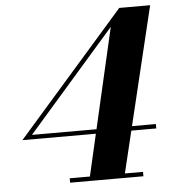

<svg xmlns="http://www.w3.org/2000/svg" viewBox="-53 -799 766 848"><g transform="rotate(-5 330.0 -375.0)"><path d="M308.5 0 462.5 -670 74 -225H623.5V-205.5H30L507 -750H644L463.5 0ZM223.5 0V-19.5H548.5V0Z"/></g></svg>

Font: Bodoni Moda 11pt
Style: Bold Italic
Weight: 700
Italic angle: -13°
Designer: Owen Earl
Foundry: indestructible type
Version: Version 2.004